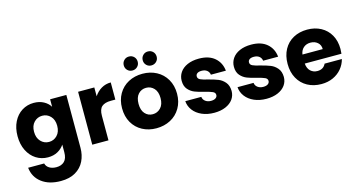

<svg xmlns="http://www.w3.org/2000/svg" viewBox="-101 -1226 3666 1956"><g transform="rotate(-15 1732.0 -248.0)"><path d="M446 -479V-558H617V-1Q617 76 586.5 138.5Q556 201 493.5 238Q431 275 338 275Q214 275 137 216.5Q60 158 49 58H218Q226 90 256 108.5Q286 127 330 127Q383 127 414.5 96.5Q446 66 446 -1V-80Q421 -41 377 -16.5Q333 8 274 8Q205 8 149 -27.5Q93 -63 60.5 -128.5Q28 -194 28 -280Q28 -366 60.5 -431Q93 -496 149 -531Q205 -566 274 -566Q333 -566 377.5 -542Q422 -518 446 -479ZM324 -417Q273 -417 237.5 -380.5Q202 -344 202 -280Q202 -216 237.5 -178.5Q273 -141 324 -141Q375 -141 410.5 -178Q446 -215 446 -279Q446 -343 410.5 -380Q375 -417 324 -417Z M1087 -564V-383H1040Q976 -383 944 -355.5Q912 -328 912 -259V0H741V-558H912V-465Q942 -511 987 -537.5Q1032 -564 1087 -564Z M1130 -279Q1130 -365 1168 -430.5Q1206 -496 1272 -531Q1338 -566 1420 -566Q1502 -566 1568 -531Q1634 -496 1672 -430.5Q1710 -365 1710 -279Q1710 -193 1671.5 -127.5Q1633 -62 1566.5 -27Q1500 8 1418 8Q1336 8 1270.5 -27Q1205 -62 1167.5 -127Q1130 -192 1130 -279ZM1536 -279Q1536 -346 1502.5 -382Q1469 -418 1420 -418Q1370 -418 1337 -382.5Q1304 -347 1304 -279Q1304 -212 1336.5 -176Q1369 -140 1418 -140Q1467 -140 1501.5 -176Q1536 -212 1536 -279ZM1260 -697Q1260 -728 1281 -749.5Q1302 -771 1333 -771Q1365 -771 1386 -750Q1407 -729 1407 -697Q1407 -666 1385.5 -645Q1364 -624 1333 -624Q1302 -624 1281 -645Q1260 -666 1260 -697ZM1460 -697Q1460 -728 1481 -749.5Q1502 -771 1533 -771Q1565 -771 1586 -750Q1607 -729 1607 -697Q1607 -666 1585.5 -645Q1564 -624 1533 -624Q1502 -624 1481 -645Q1460 -666 1460 -697Z M1771 -183H1940Q1943 -154 1967 -136Q1991 -118 2026 -118Q2058 -118 2075.5 -130.5Q2093 -143 2093 -163Q2093 -187 2068 -198.5Q2043 -210 1987 -224Q1927 -238 1887 -253.5Q1847 -269 1818 -302.5Q1789 -336 1789 -393Q1789 -441 1815.5 -480.5Q1842 -520 1893.5 -543Q1945 -566 2016 -566Q2121 -566 2181.5 -514Q2242 -462 2251 -376H2093Q2089 -405 2067.5 -422Q2046 -439 2011 -439Q1981 -439 1965 -427.5Q1949 -416 1949 -396Q1949 -372 1974.5 -360Q2000 -348 2054 -336Q2116 -320 2155 -304.5Q2194 -289 2223.5 -254.5Q2253 -220 2254 -162Q2254 -113 2226.5 -74.5Q2199 -36 2147.5 -14Q2096 8 2028 8Q1955 8 1898 -17Q1841 -42 1808 -85.5Q1775 -129 1771 -183Z M2322 -183H2491Q2494 -154 2518 -136Q2542 -118 2577 -118Q2609 -118 2626.5 -130.5Q2644 -143 2644 -163Q2644 -187 2619 -198.5Q2594 -210 2538 -224Q2478 -238 2438 -253.5Q2398 -269 2369 -302.5Q2340 -336 2340 -393Q2340 -441 2366.5 -480.5Q2393 -520 2444.5 -543Q2496 -566 2567 -566Q2672 -566 2732.5 -514Q2793 -462 2802 -376H2644Q2640 -405 2618.5 -422Q2597 -439 2562 -439Q2532 -439 2516 -427.5Q2500 -416 2500 -396Q2500 -372 2525.5 -360Q2551 -348 2605 -336Q2667 -320 2706 -304.5Q2745 -289 2774.5 -254.5Q2804 -220 2805 -162Q2805 -113 2777.5 -74.5Q2750 -36 2698.5 -14Q2647 8 2579 8Q2506 8 2449 -17Q2392 -42 2359 -85.5Q2326 -129 2322 -183Z M3433 -238H3046Q3050 -186 3079.5 -158.5Q3109 -131 3152 -131Q3216 -131 3241 -185H3423Q3409 -130 3372.5 -86Q3336 -42 3281 -17Q3226 8 3158 8Q3076 8 3012 -27Q2948 -62 2912 -127Q2876 -192 2876 -279Q2876 -366 2911.5 -431Q2947 -496 3011 -531Q3075 -566 3158 -566Q3239 -566 3302 -532Q3365 -498 3400.5 -435Q3436 -372 3436 -288Q3436 -264 3433 -238ZM3261 -333Q3261 -377 3231 -403Q3201 -429 3156 -429Q3113 -429 3083.5 -404Q3054 -379 3047 -333Z"/></g></svg>

Font: IBM-Poppins
Style: Poppins-Bold
Weight: 700
Designer: Mike Abbink, Paul van der Laan, Pieter van Rosmalen, Ben Mitchell, Mark Frömberg
Foundry: Bold Monday
Version: Version 1.1